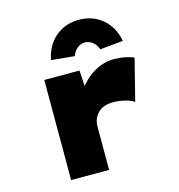

<svg xmlns="http://www.w3.org/2000/svg" viewBox="-115 -890 925 991"><g transform="rotate(-15 347.5 -394.5)"><path d="M143 0V-535H331L343 -342L287 -351Q301 -406 335.5 -450Q370 -494 417.5 -520Q465 -546 519 -546Q548 -546 575 -540.5Q602 -535 623 -526L567 -304Q551 -316 519.5 -324Q488 -332 455 -332Q427 -332 406.5 -324Q386 -316 372.5 -301.5Q359 -287 352.5 -269.5Q346 -252 346 -231V0ZM327 -613 203 -625Q218 -702 270 -745.5Q322 -789 395 -789Q468 -789 520 -745.5Q572 -702 587 -625L463 -613Q454 -639 435 -653.5Q416 -668 395 -668Q374 -668 355 -653.5Q336 -639 327 -613Z"/></g></svg>

Font: Lexend Giga Black
Style: Regular
Weight: 900
Designer: Bonnie Shaver-Troup, Thomas Jockin
Foundry: Lexend
Version: Version 1.007